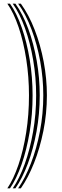

<svg xmlns="http://www.w3.org/2000/svg" viewBox="-20 -820 334 1040"><path d="M93 200Q132.5 143.2 164.4 63Q196.2 -17.2 215.1 -111.4Q234 -205.5 234 -303.8Q234 -393 216.8 -484.9Q199.5 -576.8 167.9 -658.6Q136.2 -740.5 93 -800H78.2Q119.8 -742.8 150.4 -661.6Q181 -580.5 197.8 -488Q214.5 -395.5 214.5 -303.8Q214.5 -204.2 196.5 -109.8Q178.5 -15.2 147.6 64.6Q116.8 144.5 78.2 200ZM63.5 200Q101 146 130.8 66.5Q160.5 -13 177.9 -108Q195.2 -203 195.2 -303.5Q195.2 -397.8 178.9 -491Q162.5 -584.2 132.9 -664.5Q103.2 -744.8 63.5 -800H49Q87 -746.8 115.5 -667.2Q144 -587.8 159.9 -493.8Q175.8 -399.8 175.8 -303.5Q175.8 -201.5 159.1 -106Q142.5 -10.5 113.9 68.5Q85.2 147.5 49 200ZM34.2 200Q69.2 149 96.9 70.5Q124.5 -8 140.5 -104Q156.5 -200 156.5 -303.5Q156.5 -402 141 -496.6Q125.5 -591.2 98 -670Q70.5 -748.8 34.2 -800H19.8Q54.2 -750.8 80.8 -672.8Q107.2 -594.8 122.1 -499.5Q137 -404.2 137 -303.5Q137 -198.5 121.8 -101.9Q106.5 -5.2 79.9 72.8Q53.2 150.8 19.8 200Z"/></svg>

Font: Big Shoulders Inline Text SemiBold
Style: Regular
Weight: 600
Designer: Patric King
Foundry: XO Type Co
Version: Version 1.000